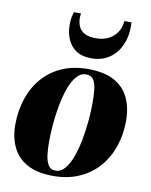

<svg xmlns="http://www.w3.org/2000/svg" viewBox="-87 -839 721 917"><g transform="rotate(10 273.0 -380.0)"><path d="M311 -518Q389 -518 437.8 -491.5Q486.5 -465 509.2 -417.2Q532 -369.5 532 -304.5Q532 -239.5 512.5 -181.8Q493 -124 455 -80Q417 -36 361.2 -11Q305.5 14 233.5 14Q156.5 14 108 -12.8Q59.5 -39.5 36.8 -87Q14 -134.5 14 -196Q14 -264 33.5 -322.5Q53 -381 91 -425Q129 -469 184.2 -493.5Q239.5 -518 311 -518ZM305.5 -491Q279.5 -491 259.8 -468Q240 -445 226.2 -406.8Q212.5 -368.5 203.8 -322.5Q195 -276.5 191 -229.5Q187 -182.5 187 -143Q187 -112.5 190.2 -82.5Q193.5 -52.5 205 -32.8Q216.5 -13 241 -13Q267 -13 286.8 -36.5Q306.5 -60 320.2 -98.8Q334 -137.5 342.8 -184Q351.5 -230.5 355.5 -277.5Q359.5 -324.5 359.5 -364Q359.5 -399.5 356.2 -428.2Q353 -457 341.8 -474Q330.5 -491 305.5 -491ZM316 -571Q271 -571 242.5 -590Q214 -609 200.5 -640.8Q187 -672.5 187 -709.5Q187 -736 190.2 -749.8Q193.5 -763.5 196.5 -773.5H231Q230.5 -770.5 229.8 -765.5Q229 -760.5 229 -752Q229 -728.5 237.8 -709.5Q246.5 -690.5 266.8 -679.8Q287 -669 321 -669Q359 -669 385.5 -684Q412 -699 426 -723Q440 -747 441 -773.5H476Q476 -769 476.2 -765Q476.5 -761 476.5 -753Q476.5 -701.5 457.2 -660.2Q438 -619 402.2 -595Q366.5 -571 316 -571Z"/></g></svg>

Font: Merriweather 144pt Black
Style: Italic
Weight: 900
Italic angle: -7.8°
Version: Version 2.101